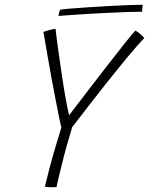

<svg xmlns="http://www.w3.org/2000/svg" viewBox="-20 -780 626 807"><path d="M238 -244.5Q235.5 -252 229.2 -282.8Q223 -313.5 214.5 -357Q206 -400.5 197.2 -448.2Q188.5 -496 181 -539Q173.5 -582 168.5 -611.2Q163.5 -640.5 162.5 -646Q174.5 -650 187 -653.5Q199.5 -657 213.5 -659Q214 -651.5 218 -620.5Q222 -589.5 228.2 -545.2Q234.5 -501 241.8 -453Q249 -405 256.5 -363Q264 -321 270.5 -295.5Q282 -310.5 309 -346Q336 -381.5 370.8 -426.5Q405.5 -471.5 440.8 -517Q476 -562.5 505 -598.8Q534 -635 549 -651.5Q557 -647 564 -641.5Q571 -636 576.8 -630.5Q582.5 -625 586.5 -620.5Q558 -590.5 516 -540Q474 -489.5 416.2 -416.5Q358.5 -343.5 283.5 -245.5Q281 -237 274.5 -215.2Q268 -193.5 261 -169Q254 -144.5 249.5 -127Q244 -105 237 -76.8Q230 -48.5 224.5 -25.2Q219 -2 217.5 6Q212 6.5 206.5 6.8Q201 7 196 7Q190 7 183.5 6.5Q177 6 168.5 5Q177 -31 188 -72.8Q199 -114.5 212 -158.2Q225 -202 238 -244.5ZM577 -730.5Q541 -730.5 495.8 -728.8Q450.5 -727 402 -724.5Q353.5 -722 307.8 -719Q262 -716 225.5 -713Q226.5 -718.5 228.5 -727.2Q230.5 -736 233.5 -739.5Q245 -741.5 276 -744Q307 -746.5 348.5 -749.2Q390 -752 434.2 -754.5Q478.5 -757 517 -758.5Q555.5 -760 579.5 -760Z"/></svg>

Font: Grandstander Thin
Style: Italic
Weight: 100
Italic angle: -15°
Designer: Tyler Finck
Foundry: Etcetera Type Co
Version: Version 1.200